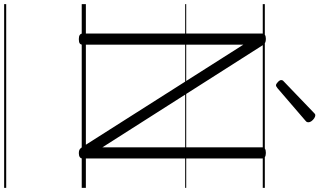

<svg xmlns="http://www.w3.org/2000/svg" viewBox="-328 -841 1544 928"><g transform="rotate(90 444.0 -377.0)"><path d="M169 14Q142 14 142 -5V-871Q142 -881 148.5 -885.5Q155 -890 168 -890Q180 -890 186.5 -886.5Q193 -883 199 -874L692 -100V-871Q692 -881 698.5 -885.5Q705 -890 719 -890Q746 -890 746 -871V-5Q746 5 739 9.5Q732 14 720 14Q709 14 703 10.5Q697 7 691 -2L196 -781V-5Q196 5 190 9.5Q184 14 169 14ZM392 -939Q386 -939 376.5 -948Q367 -957 367 -964Q367 -966 368 -969.5Q369 -973 373 -976L523 -1120Q527 -1124 530 -1126.5Q533 -1129 537 -1129Q544 -1129 552 -1123.5Q560 -1118 565.5 -1110.5Q571 -1103 571 -1096Q571 -1092 570 -1089Q569 -1086 563 -1081L406 -946Q401 -943 398.5 -941Q396 -939 392 -939ZM0 365H888V375H0ZM0 -20H888V0H0ZM0 -505H888V-500H0ZM0 -885H888V-875H0Z"/></g></svg>

Font: Playwrite AT Guides
Style: Regular
Weight: 400
Designer: Veronika Burian, José Scaglione
Foundry: TypeTogether
Version: Version 1.003